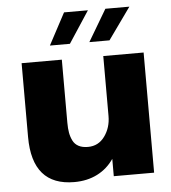

<svg xmlns="http://www.w3.org/2000/svg" viewBox="-53 -785 751 845"><g transform="rotate(-5 322.5 -363.0)"><path d="M186.5 -597.2 261.2 -737.3H366.7L274.9 -597.2ZM360.8 -597.2 443.8 -737.3H549.8L449.7 -597.2ZM241.7 10.7Q55.7 10.7 55.7 -204.6V-530.8H233.4V-252Q233.4 -226.6 236.8 -207.8Q240.2 -189 248.5 -172.4Q256.8 -155.8 273.4 -147Q290 -138.2 314.5 -138.2Q361.3 -138.2 388.9 -176.5Q416.5 -214.8 416.5 -266.1V-530.8H594.7V0H416.5V-76.7Q388.2 -34.7 343.5 -12Q298.8 10.7 241.7 10.7Z"/></g></svg>

Font: Epilogue ExtraBold
Style: Regular
Weight: 800
Designer: Tyler Finck
Foundry: Etcetera Type Co
Version: Version 2.112